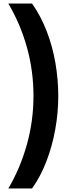

<svg xmlns="http://www.w3.org/2000/svg" viewBox="-20 -820 396 1084"><path d="M309 -277Q309 -184 292 -89.5Q275 5 242 91Q209 177 161 244H27Q94 131 131.5 -3Q169 -137 169 -278Q169 -419 132.5 -551Q96 -683 27 -800H161Q211 -729 244 -643Q277 -557 293 -463.5Q309 -370 309 -277Z"/></svg>

Font: Noto Sans Tamil ExtraCondensed ExtraBold
Style: Regular
Weight: 800
Width: 2
Designer: Jelle Bosma - Monotype Design Team
Foundry: Monotype Imaging Inc.
Version: Version 2.004; ttfautohint (v1.8.4.7-5d5b)